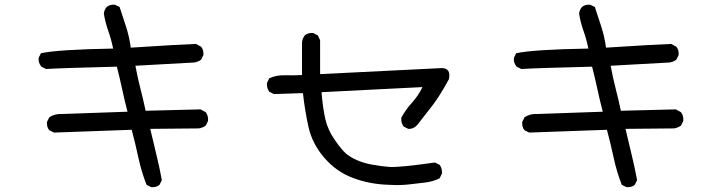

<svg xmlns="http://www.w3.org/2000/svg" viewBox="-20 -764 3040 808"><path d="M616.2 23.4 596.7 13.7Q575.2 -41 562.5 -100.1Q549.8 -159.2 534.2 -217.8L207 -206.1L187.5 -215.8Q175.8 -229.5 177.7 -251L187.5 -270.5Q210.9 -286.1 240.2 -284.2L516.6 -293.9Q502.9 -346.7 493.2 -392.6Q483.4 -438.5 471.7 -483.4Q230.5 -477.5 173.8 -473.6L154.3 -483.4Q140.6 -499 142.6 -520.5L152.3 -540Q224.6 -555.7 456.1 -559.6Q448.2 -598.6 435.5 -634.3Q422.9 -669.9 417 -707Q418.9 -722.7 428.7 -734.4Q442.4 -746.1 463.9 -744.1L483.4 -734.4Q497.1 -693.4 510.7 -650.9Q524.4 -608.4 530.3 -563.5Q741.2 -577.1 804.7 -579.1L826.2 -567.4Q837.9 -553.7 835.9 -532.2L826.2 -512.7Q812.5 -502.9 796.9 -501L549.8 -487.3Q559.6 -434.6 571.3 -389.6Q583 -344.7 592.8 -297.9L824.2 -303.7L845.7 -292Q857.4 -276.4 855.5 -254.9L845.7 -235.4Q832 -225.6 816.4 -223.6L612.3 -221.7Q626 -163.1 638.7 -110.8Q651.4 -58.6 661.1 -5.9L651.4 13.7Q637.7 25.4 616.2 23.4Z M1616.2 13.7Q1538.1 11.7 1466.8 -14.6Q1395.5 -41 1344.7 -100.1Q1293.9 -159.2 1278.3 -229.5Q1262.7 -299.8 1254.9 -372.1L1132.8 -368.2L1113.3 -377.9Q1101.6 -393.6 1103.5 -415L1113.3 -434.6Q1142.6 -448.2 1178.7 -447.3Q1214.8 -446.3 1251 -448.2V-586.9Q1252.9 -602.5 1262.7 -615.2Q1276.4 -627 1297.9 -625L1317.4 -615.2L1327.1 -594.7V-452.1L1839.8 -477.5Q1878.9 -476.6 1869.1 -430.7Q1832 -362.3 1800.8 -321.3Q1769.5 -280.3 1735.4 -237.3Q1717.8 -219.7 1698.2 -221.7L1678.7 -231.4Q1667 -247.1 1668.9 -268.6Q1686.5 -301.8 1713.9 -332Q1741.2 -362.3 1757.8 -397.5Q1647.5 -391.6 1543 -386.7Q1438.5 -381.8 1333 -376Q1338.9 -305.7 1349.6 -260.7Q1360.4 -215.8 1388.7 -175.3Q1417 -134.8 1434.6 -119.1Q1452.1 -103.5 1480.5 -90.8Q1508.8 -78.1 1544.9 -71.3Q1581.1 -64.5 1619.1 -61.5Q1657.2 -58.6 1810.5 -80.1L1830.1 -70.3Q1841.8 -54.7 1839.8 -33.2L1830.1 -13.7Q1802.7 0 1771 3.9Q1739.3 7.8 1700.2 12.2Q1661.1 16.6 1616.2 13.7Z M2616.2 23.4 2596.7 13.7Q2575.2 -41 2562.5 -100.1Q2549.8 -159.2 2534.2 -217.8L2207 -206.1L2187.5 -215.8Q2175.8 -229.5 2177.7 -251L2187.5 -270.5Q2210.9 -286.1 2240.2 -284.2L2516.6 -293.9Q2502.9 -346.7 2493.2 -392.6Q2483.4 -438.5 2471.7 -483.4Q2230.5 -477.5 2173.8 -473.6L2154.3 -483.4Q2140.6 -499 2142.6 -520.5L2152.3 -540Q2224.6 -555.7 2456.1 -559.6Q2448.2 -598.6 2435.5 -634.3Q2422.9 -669.9 2417 -707Q2418.9 -722.7 2428.7 -734.4Q2442.4 -746.1 2463.9 -744.1L2483.4 -734.4Q2497.1 -693.4 2510.7 -650.9Q2524.4 -608.4 2530.3 -563.5Q2741.2 -577.1 2804.7 -579.1L2826.2 -567.4Q2837.9 -553.7 2835.9 -532.2L2826.2 -512.7Q2812.5 -502.9 2796.9 -501L2549.8 -487.3Q2559.6 -434.6 2571.3 -389.6Q2583 -344.7 2592.8 -297.9L2824.2 -303.7L2845.7 -292Q2857.4 -276.4 2855.5 -254.9L2845.7 -235.4Q2832 -225.6 2816.4 -223.6L2612.3 -221.7Q2626 -163.1 2638.7 -110.8Q2651.4 -58.6 2661.1 -5.9L2651.4 13.7Q2637.7 25.4 2616.2 23.4Z"/></svg>

Font: NaikaiFont
Style: Regular
Weight: 400
Version: Version 1.67